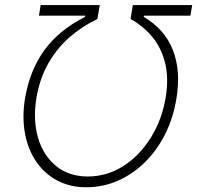

<svg xmlns="http://www.w3.org/2000/svg" viewBox="-20 -748 798 777"><path d="M81.5 -351.6Q101.1 -464.4 159.9 -545.4Q218.8 -626.5 324.2 -679.7L325.2 -684.6H137.7L144.5 -727.5H383.8L374 -670.9Q315.4 -643.6 264.2 -599.6Q212.9 -555.7 177 -494.1Q141.1 -432.6 127.4 -351.6Q112.8 -262.7 134 -190.4Q155.3 -118.2 207.3 -75.9Q259.3 -33.7 335.9 -33.7Q414.1 -34.2 479.7 -76.4Q545.4 -118.7 590.3 -190.9Q635.3 -263.2 650.4 -352.5Q663.6 -433.6 647.7 -495.1Q631.8 -556.6 595 -600.3Q558.1 -644 508.3 -670.9L517.6 -727.5H757.8L750.5 -684.6H563L561.5 -679.7Q647 -629.4 679.7 -545.4Q712.4 -461.4 694.3 -351.1Q681.6 -271.5 648.4 -205.3Q615.2 -139.2 566.2 -91.1Q517.1 -43 456.8 -16.6Q396.5 9.8 328.6 9.8Q263.7 9.8 212.2 -17.3Q160.6 -44.4 127 -93.3Q93.3 -142.1 81.1 -208Q68.8 -273.9 81.5 -351.6Z"/></svg>

Font: Inter ExtraLight
Style: Italic
Weight: 250
Italic angle: -9.3988°
Designer: Rasmus Andersson
Foundry: rsms
Version: Version 4.001;git-66647c0bb